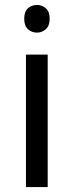

<svg xmlns="http://www.w3.org/2000/svg" viewBox="-20 -757 298 777"><path d="M173 -536V0H85V-536ZM130 -737Q150 -737 165.5 -723.5Q181 -710 181 -681Q181 -653 165.5 -639Q150 -625 130 -625Q108 -625 93 -639Q78 -653 78 -681Q78 -710 93 -723.5Q108 -737 130 -737Z"/></svg>

Font: lsinhala25
Style: Book
Weight: 400
Designer: Jelle Bosma - Monotype Design Team
Foundry: Monotype Imaging Inc.
Version: Version 2.003